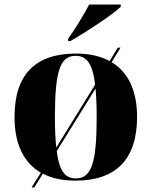

<svg xmlns="http://www.w3.org/2000/svg" viewBox="-20 -786 668 846"><path d="M280 -615V-605H290C357 -643 476 -721 512 -756V-766H373C349 -721 310 -656 280 -615ZM160 -25 119 40H131L169 -21C208 0 257 10 312 10C490 10 584 -83 584 -271C584 -389 543 -469 472 -512L511 -576H499L463 -517C422 -539 373 -550 315 -550C137 -550 44 -459 44 -271C44 -150 85 -69 160 -25ZM399 -413 228 -136C224 -172 222 -216 222 -271C222 -473 245 -540 313 -540C362 -540 388 -506 399 -413ZM314 0C267 0 241 -32 230 -120L401 -396C404 -362 406 -320 406 -271C406 -67 383 0 314 0Z"/></svg>

Font: Noto Serif Display ExtraBold
Style: Regular
Weight: 800
Designer: Monotype Design Team
Foundry: Monotype Imaging Inc.
Version: Version 2.009